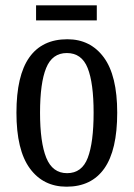

<svg xmlns="http://www.w3.org/2000/svg" viewBox="-20 -694 504 724"><path d="M231 10Q143 10 92.5 -59Q42 -128 42 -269Q42 -409 90.5 -477.5Q139 -546 234 -546Q321 -546 371.5 -477.5Q422 -409 422 -269Q422 -128 373.5 -59Q325 10 231 10ZM233 -41Q289 -41 311 -99Q333 -157 333 -269Q333 -381 310.5 -437.5Q288 -494 232 -494Q177 -494 154 -437.5Q131 -381 131 -269Q131 -157 154.5 -99Q178 -41 233 -41ZM116 -617V-674H345V-617Z"/></svg>

Font: Noto Serif Bengali ExtraCondensed
Style: Regular
Weight: 400
Width: 2
Designer: Juan Bruce, Universal Thirst, Indian Type Foundry and the Monotype Design Team.
Foundry: Monotype Imaging Inc.
Version: Version 2.003; ttfautohint (v1.8.4.7-5d5b)